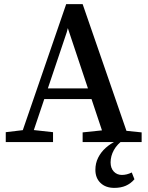

<svg xmlns="http://www.w3.org/2000/svg" viewBox="-20 -691 722 934"><path d="M8 0V-48L109 -60H129L238 -48V0ZM71 0 302 -671H382L614 0H495L302 -578H316L305 -535L125 0ZM179 -209V-261H472V-209ZM382 0V-47L507 -60H542L669 -47V0ZM536 223Q494 223 469 199Q444 175 444 135Q444 103 457.5 76Q471 49 494.5 28Q518 7 547 -6V-12H582Q550 10 534 39Q518 68 518 99Q518 127 533.5 143.5Q549 160 573 160Q585 160 597 157Q609 154 621 148L634 181Q616 202 592 212.5Q568 223 536 223Z"/></svg>

Font: Source Serif 4 18pt Medium
Style: Regular
Weight: 500
Designer: Frank Grießhammer
Foundry: Adobe Systems Incorporated
Version: Version 4.004;hotconv 1.0.116;makeotfexe 2.5.65601